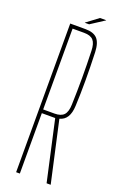

<svg xmlns="http://www.w3.org/2000/svg" viewBox="-167 -924 611 971"><g transform="rotate(20 138.0 -439.0)"><path d="M60 0V-800H142Q186 -800 206 -778.5Q226 -757 228 -707Q234 -544 228 -418Q225 -342 173 -329L246 0H224L152 -325H80V0ZM80 -345H141Q176 -345 191.5 -362Q207 -379 208 -418Q213 -563 208 -707Q207 -746 192 -763Q177 -780 142 -780H80ZM128 -829V-830L192 -878H225V-877L151 -829Z"/></g></svg>

Font: Big Shoulders Display Thin
Style: Regular
Weight: 100
Designer: Patric King
Foundry: XO Type Co
Version: Version 1.000; ttfautohint (v1.8.2)